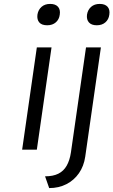

<svg xmlns="http://www.w3.org/2000/svg" viewBox="-20 -764 579 980"><path d="M93 0 168 -522H243L168 0ZM221 -635Q193 -635 180.5 -649.5Q168 -664 171 -689Q175 -714 192 -729Q209 -744 236 -744Q263 -744 276 -729.5Q289 -715 285 -689Q282 -665 265 -650Q248 -635 221 -635ZM231 196 210 136Q251 136 278 122.5Q305 109 320.5 81.5Q336 54 342 14L419 -522H495L415 36Q408 84 383 120Q358 156 319 176Q280 196 231 196ZM474 -635Q447 -635 434 -649.5Q421 -664 424 -689Q428 -714 445 -729Q462 -744 489 -744Q516 -744 529 -729.5Q542 -715 538 -689Q535 -665 518 -650Q501 -635 474 -635Z"/></svg>

Font: Lexend Light
Style: Italic
Weight: 300
Italic angle: -8.13011°
Designer: Bonnie Shaver-Troup, Thomas Jockin
Foundry: Lexend
Version: Version 1.007